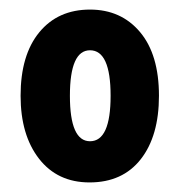

<svg xmlns="http://www.w3.org/2000/svg" viewBox="-20 -742 376 401"><path d="M312 -542Q312 -458 274 -409.5Q236 -361 167 -361Q100 -361 61.5 -410.5Q23 -460 23 -542Q23 -627 62 -674.5Q101 -722 168 -722Q233 -722 272.5 -675Q312 -628 312 -542ZM126 -542Q126 -447 168 -447Q211 -447 211 -542Q211 -637 168 -637Q126 -637 126 -542Z"/></svg>

Font: Noto Sans Myanmar UI ExtraCondensed ExtraBold
Style: Regular
Weight: 800
Width: 2
Designer: Monotype Design Team
Foundry: Monotype Imaging Inc.
Version: Version 2.103; ttfautohint (v1.8.4.7-5d5b)